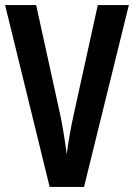

<svg xmlns="http://www.w3.org/2000/svg" viewBox="-20 -734 526 754"><path d="M486 -714 310 0H175L0 -714H122L217 -281Q224 -248 231 -204Q238 -160 242 -128Q246 -160 253.5 -203.5Q261 -247 269 -282L364 -714Z"/></svg>

Font: Noto Sans Thai ExtCond SemBd
Style: Regular
Weight: 600
Width: 2
Designer: Monotype Design Team
Foundry: Monotype Imaging Inc.
Version: Version 2.002; ttfautohint (v1.8.4.7-5d5b)